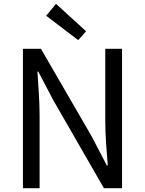

<svg xmlns="http://www.w3.org/2000/svg" viewBox="-20 -990 763 1010"><path d="M100.6 0H188.3V-384.9C188.3 -462 181.2 -539.6 176.9 -613.5H181.3L260.4 -462.7L526.7 0H622.1V-733.4H533.8V-352.2C533.8 -276 540.9 -193.4 546.9 -119.9H541.9L462.8 -271.5L195.4 -733.4H100.6ZM391.3 -779 432.9 -825.4 274.6 -969.7 223 -907.1Z"/></svg>

Font: Source Han Sans JP VF
Style: Regular
Weight: 250
Designer: Ryoko NISHIZUKA 西塚涼子 (kana, bopomofo & ideographs); Paul D. Hunt (Latin, Greek & Cyrillic); Sandoll Communications 산돌커뮤니
Foundry: Adobe
Version: Version 2.004;hotconv 1.0.118;makeotfexe 2.5.65603